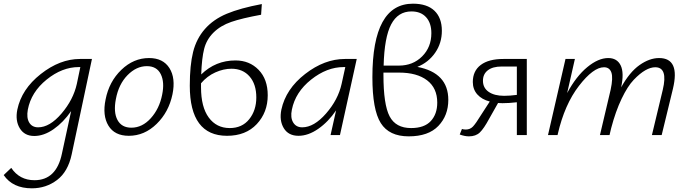

<svg xmlns="http://www.w3.org/2000/svg" viewBox="-68 -733 3741 1042"><path d="M366 -413H431L321 105Q301 199 241.5 244Q182 289 105 289Q1 289 -48 217L-7 178Q38 245 119 245Q238 245 268 101L318 -130Q276 -69 223 -32Q170 5 118 5Q65 5 39.5 -36.5Q14 -78 26 -138Q49 -249 153 -331Q257 -413 366 -413ZM139 -42Q202 -42 266 -117Q330 -192 349 -278L368 -369H360Q269 -369 185 -301Q101 -233 83 -138Q75 -94 90.5 -68Q106 -42 139 -42Z M631 4Q554 4 520.5 -51Q487 -106 505 -193Q524 -290 590.5 -354Q657 -418 741 -418Q817 -418 851.5 -363.5Q886 -309 868 -221Q848 -125 782 -60.5Q716 4 631 4ZM645 -40Q704 -40 750.5 -91.5Q797 -143 812 -219Q826 -287 804.5 -330.5Q783 -374 729 -374Q672 -374 624 -325Q576 -276 561 -196Q547 -124 569.5 -82Q592 -40 645 -40Z M1210 -405Q1286 -405 1335.5 -354Q1385 -303 1385 -216Q1385 -123 1325.5 -59.5Q1266 4 1164 4Q962 4 962 -268Q962 -379 980 -451Q998 -523 1044 -575.5Q1090 -628 1163 -658.5Q1236 -689 1353 -711L1349 -653Q1245 -634 1187 -614Q1129 -594 1091 -556.5Q1053 -519 1040 -468Q1027 -417 1024 -329Q1102 -405 1210 -405ZM1179 -38Q1246 -38 1284.5 -86Q1323 -134 1323 -204Q1323 -276 1286.5 -318Q1250 -360 1188 -360Q1145 -360 1100.5 -340Q1056 -320 1023 -281V-259Q1023 -152 1065 -95Q1107 -38 1179 -38Z M1804 -413H1868L1777 0H1726L1756 -134Q1714 -72 1659.5 -34Q1605 4 1552 4Q1497 4 1472 -37.5Q1447 -79 1459 -138Q1483 -250 1588 -331.5Q1693 -413 1804 -413ZM1572 -42Q1636 -42 1701.5 -117Q1767 -192 1786 -278L1806 -369H1797Q1706 -369 1620.5 -301Q1535 -233 1516 -138Q1507 -95 1523 -68.5Q1539 -42 1572 -42Z M2197 -370Q2365 -338 2365 -191Q2365 -106 2311 -49.5Q2257 7 2150 7Q2044 7 1998.5 -65Q1953 -137 1953 -314Q1953 -713 2173 -713Q2250 -713 2290 -674.5Q2330 -636 2330 -566Q2330 -499 2293.5 -446.5Q2257 -394 2197 -370ZM2165 -671Q2092 -671 2055 -601Q2018 -531 2014 -377H2097Q2173 -377 2223 -427Q2273 -477 2273 -553Q2273 -608 2244.5 -639.5Q2216 -671 2165 -671ZM2163 -38Q2235 -38 2270 -76Q2305 -114 2305 -176Q2305 -255 2250 -297Q2195 -339 2098 -339H2013V-327Q2013 -165 2046.5 -101.5Q2080 -38 2163 -38Z M2664 -413H2791V0H2737V-178Q2694 -173 2659 -173Q2643 -173 2635 -174L2587 -89Q2558 -35 2536 -14Q2514 7 2477 7Q2454 7 2427 -3L2439 -33Q2448 -30 2460 -30Q2483 -30 2498.5 -46Q2514 -62 2544 -111L2590 -182Q2547 -193 2522.5 -220.5Q2498 -248 2498 -288Q2498 -348 2541 -380.5Q2584 -413 2664 -413ZM2668 -213Q2699 -213 2737 -218V-372H2654Q2606 -372 2579.5 -351.5Q2553 -331 2553 -295Q2553 -256 2584 -234.5Q2615 -213 2668 -213Z M3509 -418Q3624 -418 3584 -251L3523 0H3470L3529 -246Q3558 -368 3488 -368Q3463 -368 3434 -351.5Q3405 -335 3371.5 -300Q3338 -265 3305.5 -197Q3273 -129 3249 -38L3240 0H3188L3246 -246Q3260 -311 3250 -339.5Q3240 -368 3210 -368Q3152 -368 3074 -267Q2996 -166 2959 -5L2958 0H2906L3001 -413H3052L3010 -228Q3059 -319 3119 -368.5Q3179 -418 3233 -418Q3281 -418 3300.5 -378Q3320 -338 3303 -259Q3349 -342 3403 -380Q3457 -418 3509 -418Z"/></svg>

Font: EauTestInfant Semilight
Style: Italic
Weight: 300
Italic angle: -12°
Designer: Christian Thalmann (Catharsis Fonts)
Version: Version 0.001;PS 000.001;hotconv 1.0.88;makeotf.lib2.5.64775